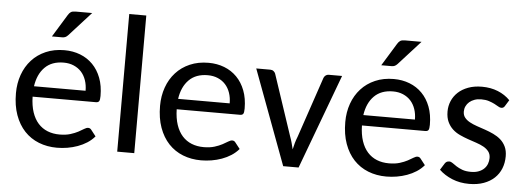

<svg xmlns="http://www.w3.org/2000/svg" viewBox="-47 -825 2645 965"><g transform="rotate(5 1275.0 -343.0)"><path d="M36.6 0ZM261.2 -484.9Q304.2 -484.9 340.8 -470.7Q377.4 -456.5 404.3 -429.2Q431.2 -401.9 446.3 -362.3Q461.4 -322.8 461.4 -271.5Q461.4 -251.5 457 -244.9Q452.6 -238.3 440.9 -238.3H121.6Q122.6 -193.4 133.8 -159.9Q145 -126.5 164.8 -104.5Q184.6 -82.5 211.9 -71.5Q239.3 -60.5 272.9 -60.5Q304.2 -60.5 327.1 -67.6Q350.1 -74.7 366.5 -83.5Q382.8 -92.3 394 -99.4Q405.3 -106.4 413.6 -106.4Q418.9 -106.4 422.9 -104.2Q426.8 -102.1 429.7 -98.1L454.1 -66.9Q438 -47.9 416.3 -33.9Q394.5 -20 369.6 -11Q344.7 -2 318.1 2.4Q291.5 6.8 265.6 6.8Q215.8 6.8 173.8 -9.8Q131.8 -26.4 101.3 -58.8Q70.8 -91.3 53.7 -138.9Q36.6 -186.5 36.6 -248.5Q36.6 -298.3 52 -341.6Q67.4 -384.8 96.4 -416.7Q125.5 -448.7 167.2 -466.8Q209 -484.9 261.2 -484.9ZM262.7 -422.4Q202.6 -422.4 167.7 -387.2Q132.8 -352.1 124 -291H384.3Q384.3 -319.8 376 -344Q367.7 -368.2 352.1 -385.5Q336.4 -402.8 313.7 -412.6Q291 -422.4 262.7 -422.4ZM383.3 -683.1 272.9 -561.5Q266.1 -554.2 259.5 -551.3Q252.9 -548.3 243.2 -548.3H191.9L261.7 -662.1Q268.1 -672.9 275.9 -678Q283.7 -683.1 299.3 -683.1Z M655.3 -694.3V0H569.3V-694.3Z M988.3 -484.9Q1031.2 -484.9 1067.9 -470.7Q1104.5 -456.5 1131.3 -429.2Q1158.2 -401.9 1173.3 -362.3Q1188.5 -322.8 1188.5 -271.5Q1188.5 -251.5 1184.1 -244.9Q1179.7 -238.3 1168 -238.3H848.6Q849.6 -193.4 860.8 -159.9Q872.1 -126.5 891.8 -104.5Q911.6 -82.5 939 -71.5Q966.3 -60.5 1000 -60.5Q1031.2 -60.5 1054.2 -67.6Q1077.1 -74.7 1093.5 -83.5Q1109.9 -92.3 1121.1 -99.4Q1132.3 -106.4 1140.6 -106.4Q1146 -106.4 1149.9 -104.2Q1153.8 -102.1 1156.7 -98.1L1181.2 -66.9Q1165 -47.9 1143.3 -33.9Q1121.6 -20 1096.7 -11Q1071.8 -2 1045.2 2.4Q1018.6 6.8 992.7 6.8Q942.9 6.8 900.9 -9.8Q858.9 -26.4 828.4 -58.8Q797.9 -91.3 780.8 -138.9Q763.7 -186.5 763.7 -248.5Q763.7 -298.3 779.1 -341.6Q794.4 -384.8 823.5 -416.7Q852.5 -448.7 894.3 -466.8Q936 -484.9 988.3 -484.9ZM989.7 -422.4Q929.7 -422.4 894.8 -387.2Q859.9 -352.1 851.1 -291H1111.3Q1111.3 -319.8 1103 -344Q1094.7 -368.2 1079.1 -385.5Q1063.5 -402.8 1040.8 -412.6Q1018.1 -422.4 989.7 -422.4Z M1484.4 0H1406.7L1229 -477.5H1299.8Q1309.6 -477.5 1316.4 -472.2Q1323.2 -466.8 1325.7 -460L1427.7 -154.3Q1434.1 -137.2 1438.5 -121.1Q1442.9 -105 1446.8 -88.4Q1450.2 -104.5 1454.8 -120.8Q1459.5 -137.2 1466.3 -154.3L1569.8 -460Q1572.8 -467.3 1579.3 -472.4Q1585.9 -477.5 1594.2 -477.5H1662.1Z M1698.2 0ZM1922.9 -484.9Q1965.8 -484.9 2002.4 -470.7Q2039.1 -456.5 2065.9 -429.2Q2092.8 -401.9 2107.9 -362.3Q2123 -322.8 2123 -271.5Q2123 -251.5 2118.7 -244.9Q2114.3 -238.3 2102.5 -238.3H1783.2Q1784.2 -193.4 1795.4 -159.9Q1806.6 -126.5 1826.4 -104.5Q1846.2 -82.5 1873.5 -71.5Q1900.9 -60.5 1934.6 -60.5Q1965.8 -60.5 1988.8 -67.6Q2011.7 -74.7 2028.1 -83.5Q2044.4 -92.3 2055.7 -99.4Q2066.9 -106.4 2075.2 -106.4Q2080.6 -106.4 2084.5 -104.2Q2088.4 -102.1 2091.3 -98.1L2115.7 -66.9Q2099.6 -47.9 2077.9 -33.9Q2056.2 -20 2031.2 -11Q2006.3 -2 1979.7 2.4Q1953.1 6.8 1927.2 6.8Q1877.4 6.8 1835.4 -9.8Q1793.5 -26.4 1762.9 -58.8Q1732.4 -91.3 1715.3 -138.9Q1698.2 -186.5 1698.2 -248.5Q1698.2 -298.3 1713.6 -341.6Q1729 -384.8 1758.1 -416.7Q1787.1 -448.7 1828.9 -466.8Q1870.6 -484.9 1922.9 -484.9ZM1924.3 -422.4Q1864.3 -422.4 1829.3 -387.2Q1794.4 -352.1 1785.6 -291H2045.9Q2045.9 -319.8 2037.6 -344Q2029.3 -368.2 2013.7 -385.5Q1998 -402.8 1975.3 -412.6Q1952.6 -422.4 1924.3 -422.4ZM2044.9 -683.1 1934.6 -561.5Q1927.7 -554.2 1921.1 -551.3Q1914.6 -548.3 1904.8 -548.3H1853.5L1923.3 -662.1Q1929.7 -672.9 1937.5 -678Q1945.3 -683.1 1960.9 -683.1Z M2490.7 -398.4Q2484.9 -387.7 2473.1 -387.7Q2465.8 -387.7 2457.3 -393.1Q2448.7 -398.4 2436.8 -404.5Q2424.8 -410.6 2408.4 -416Q2392.1 -421.4 2369.6 -421.4Q2350.6 -421.4 2335.4 -416Q2320.3 -410.6 2309.6 -401.4Q2298.8 -392.1 2293 -379.6Q2287.1 -367.2 2287.1 -353Q2287.1 -334.5 2296.9 -322.3Q2306.6 -310.1 2322.8 -301.3Q2338.9 -292.5 2359.6 -285.4Q2380.4 -278.3 2401.9 -271Q2423.3 -263.7 2444.1 -253.9Q2464.8 -244.1 2481 -230Q2497.1 -215.8 2506.8 -195.6Q2516.6 -175.3 2516.6 -146.5Q2516.6 -113.3 2505.4 -85.2Q2494.1 -57.1 2472.4 -36.6Q2450.7 -16.1 2418.7 -4.4Q2386.7 7.3 2345.2 7.3Q2297.9 7.3 2259 -8.8Q2220.2 -24.9 2193.4 -50.8L2213.4 -83Q2217.3 -89.4 2222.7 -92.8Q2228 -96.2 2236.3 -96.2Q2245.1 -96.2 2253.9 -89.6Q2262.7 -83 2275.1 -75Q2287.6 -66.9 2305.2 -60.3Q2322.8 -53.7 2349.1 -53.7Q2371.6 -53.7 2387.9 -60.1Q2404.3 -66.4 2415 -76.9Q2425.8 -87.4 2431.2 -101.6Q2436.5 -115.7 2436.5 -131.3Q2436.5 -150.9 2426.5 -163.8Q2416.5 -176.8 2400.4 -185.8Q2384.3 -194.8 2363.5 -201.7Q2342.8 -208.5 2321 -216.1Q2299.3 -223.6 2278.6 -233.2Q2257.8 -242.7 2241.7 -257.6Q2225.6 -272.5 2215.6 -293.9Q2205.6 -315.4 2205.6 -346.2Q2205.6 -374 2216.3 -399.2Q2227.1 -424.3 2247.6 -443.4Q2268.1 -462.4 2298.3 -473.6Q2328.6 -484.9 2367.7 -484.9Q2412.1 -484.9 2448.2 -470.2Q2484.4 -455.6 2509.8 -429.2Z"/></g></svg>

Font: Carlito
Style: Regular
Weight: 400
Designer: Lukasz Dziedzic
Foundry: tyPoland Lukasz Dziedzic
Version: Version 1.104